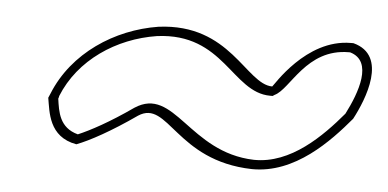

<svg xmlns="http://www.w3.org/2000/svg" viewBox="-30 -423 618 306"><g transform="rotate(5 279.0 -269.5)"><path d="M48 -247C52 -225 54 -185 99 -177C120 -185 153 -203 193 -231C239 -261 259 -165 381 -162C450 -161 503 -218 535 -256C552 -288 582 -361 525 -376H521C449 -376 404 -297 402 -296C360 -296 327 -390 213 -375C144 -364 78 -321 51 -254ZM64 -247 65 -250V-251C89 -311 148 -350 212 -360C318 -374 339 -281 400 -281H404L407 -283C431 -294 451 -361 519 -361H521C559 -350 540 -298 522 -263C490 -225 442 -176 383 -177C279 -180 247 -283 186 -243C149 -217 119 -201 100 -193C70 -201 67 -226 64 -247Z"/></g></svg>

Font: Snowfall
Style: BlkOlObl
Weight: 900
Designer: Jasper
Foundry: Cannot Into Space Fonts
Version: Version 0.9